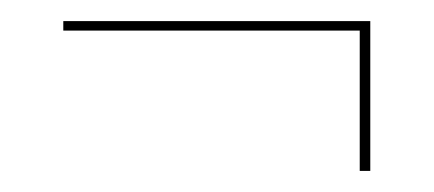

<svg xmlns="http://www.w3.org/2000/svg" viewBox="-20 -375 411 182"><path d="M321 -346H40V-355H331V-213H321Z"/></svg>

Font: Bebas Neue Thin
Style: Regular
Weight: 200
Designer: Ryoichi Tsunekawa
Foundry: Ryoichi Tsunekawa
Version: Version 1.003;PS 001.003;hotconv 1.0.70;makeotf.lib2.5.58329